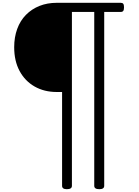

<svg xmlns="http://www.w3.org/2000/svg" viewBox="-20 -957 992 1367"><path d="M456 390Q422 390 422 366V-302H384Q295 -302 226.5 -341Q158 -380 119.5 -451.5Q81 -523 81 -621Q81 -692 102.5 -751Q124 -810 165 -851.5Q206 -893 261.5 -915Q317 -937 384 -937H840Q852 -937 857.5 -930Q863 -923 863 -905Q863 -887 857.5 -879.5Q852 -872 840 -872H722V366Q722 390 687 390Q651 390 651 366V-872H492V366Q492 390 456 390Z"/></svg>

Font: Playwrite US Modern Light
Style: Regular
Weight: 300
Designer: Veronika Burian, José Scaglione
Foundry: TypeTogether
Version: Version 1.003